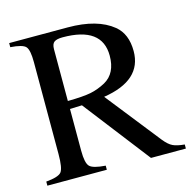

<svg xmlns="http://www.w3.org/2000/svg" viewBox="-99 -762 865 861"><g transform="rotate(-15 333.5 -331.0)"><path d="M660 0H498L260 -308L204 -306V-112Q204 -55 219.5 -39Q235 -23 293 -19V0H17V-19Q74 -24 88 -41Q102 -58 102 -124V-551Q102 -607 88 -623Q74 -639 17 -643V-662H289Q426 -662 498 -603Q547 -563 547 -483Q547 -347 366 -319L566 -66Q587 -40 606 -31Q625 -22 660 -19ZM204 -583V-343Q276 -344 311 -351Q346 -358 381 -377Q438 -409 438 -491Q438 -625 255 -625Q228 -625 216 -616.5Q204 -608 204 -583Z"/></g></svg>

Font: STIX MathJax Main
Style: Regular
Weight: 400
Designer: MicroPress Inc., with final additions and corrections provided by Coen Hoffman, Elsevier (retired)
Version: Version 1.1.1